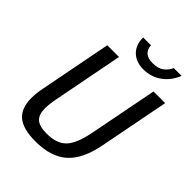

<svg xmlns="http://www.w3.org/2000/svg" viewBox="-237 -952 1080 1080"><g transform="rotate(45 303.0 -412.0)"><path d="M242.2 9.8Q144 9.8 98.9 -28.1Q53.7 -65.9 53.7 -147Q53.7 -184.6 63 -230.5L146 -658.7H239.3L158.7 -243.2Q148.9 -193.4 148.9 -160.2Q148.9 -110.4 173.6 -88.1Q198.2 -65.9 256.3 -65.9Q335 -65.9 374.3 -106Q413.6 -146 434.1 -249.5L513.7 -658.7H606.4L524.9 -239.3Q499.5 -109.4 432.6 -49.8Q365.7 9.8 242.2 9.8ZM385.3 -706.1Q326.7 -706.1 292.2 -739.7Q257.8 -773.4 257.8 -829.6V-832.5H319.8Q323.7 -767.6 397.5 -767.6Q439 -767.6 463.1 -784.7Q487.3 -801.8 501.5 -832.5H563.5Q539.6 -772.9 492.7 -739.5Q445.8 -706.1 385.3 -706.1Z"/></g></svg>

Font: Cousine
Style: Italic
Weight: 400
Italic angle: -12°
Monospace: yes
Designer: Steve Matteson
Foundry: Monotype Imaging Inc.
Version: Version 1.21